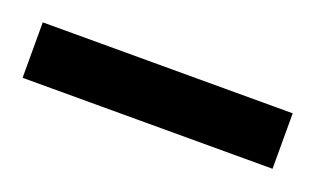

<svg xmlns="http://www.w3.org/2000/svg" viewBox="-28 15 358 218"><g transform="rotate(20 151.0 123.5)"><path d="M0 90V157H302V90Z"/></g></svg>

Font: Noto Sans Devanagari ExtraCondensed ExtraBold
Style: Regular
Weight: 800
Width: 2
Designer: Jelle Bosma - Monotype Design Team
Foundry: Monotype Imaging Inc.
Version: Version 2.004